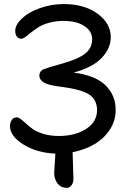

<svg xmlns="http://www.w3.org/2000/svg" viewBox="-20 -721 638 936"><path d="M306.2 194.8Q276.9 194.8 260.5 173.1Q244.1 151.4 244.1 123Q244.1 120.1 250 27.8Q160.2 24.4 94.5 -16.4Q28.8 -57.1 28.8 -106Q28.8 -123.5 37.4 -136.2Q45.9 -148.9 61 -148.9Q70.8 -148.9 82.5 -139.6Q94.2 -130.4 108.6 -116.9Q123 -103.5 142.6 -90.1Q162.1 -76.7 194.6 -67.4Q227.1 -58.1 267.1 -58.1Q346.2 -58.1 399.9 -92.5Q453.6 -127 453.1 -185.1Q452.6 -236.8 412.4 -261.7Q372.1 -286.6 271 -298.8Q219.2 -304.7 195.6 -317.9Q171.9 -331.1 171.9 -353Q171.9 -373.5 190.9 -382.8Q215.8 -392.6 280.8 -410.2Q357.9 -431.6 393.6 -458.5Q429.2 -485.4 429.2 -529.8Q429.2 -569.3 391.1 -594.2Q353 -619.1 290 -619.1Q251.5 -619.1 219.5 -610.1Q187.5 -601.1 167.5 -588.4Q147.5 -575.7 132.1 -563Q116.7 -550.3 104.5 -541.3Q92.3 -532.2 83 -532.2Q69.8 -532.2 62 -543.2Q54.2 -554.2 54.2 -569.8Q54.2 -600.1 86.4 -630.6Q118.7 -661.1 174.3 -681.2Q230 -701.2 291 -701.2Q391.6 -701.2 455.8 -654.1Q520 -606.9 520 -540Q520 -485.4 475.8 -438.7Q431.6 -392.1 338.9 -367.2Q445.3 -353.5 494.6 -304.9Q543.9 -256.3 543.9 -185.1Q543.9 -131.8 514.9 -88.1Q485.8 -44.4 439 -17.3Q392.1 9.8 334 21Q334.5 51.3 336.2 96.4Q337.9 141.6 337.9 151.9Q337.9 168.9 328.9 181.9Q319.8 194.8 306.2 194.8Z"/></svg>

Font: Shantell Sans Bouncy
Style: Regular
Weight: 400
Designer: Stephen Nixon, Anya Danilova, Shantell Martin
Foundry: Arrow Type
Version: Version 1.006;[9816181b4]